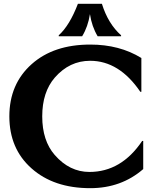

<svg xmlns="http://www.w3.org/2000/svg" viewBox="-20 -982 804 1012"><path d="M455.6 9.8Q263.2 9.8 146 -94.7Q29.3 -198.2 29.3 -368.7Q29.3 -539.1 147 -644Q262.7 -747.1 455.6 -747.1Q610.4 -747.1 725.1 -676.3V-498H719.7Q608.4 -661.6 455.1 -661.6Q346.2 -661.6 269 -573.2Q202.6 -496.6 202.6 -368.7Q202.6 -240.7 268.6 -165Q346.7 -75.7 451.2 -75.7Q619.6 -75.7 729.5 -239.3H734.9V-90.8Q619.1 9.8 455.6 9.8ZM390.6 -961.9H517.1Q549.8 -856.9 618.2 -795.9V-791H494.6Q463.9 -842.3 454.1 -907.7Q443.8 -841.3 413.1 -791H289.6V-795.9Q347.2 -848.1 390.6 -961.9Z"/></svg>

Font: Classica
Style: Bold
Weight: 700
Designer: Wojciech Kalinowski "wmk69" (wmk69@o2.pl)
Foundry: Wojciech Kalinowski "wmk69" (wmk69@o2.pl)
Version: Version 2.1.1; 2021-05-14